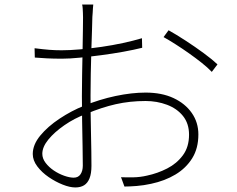

<svg xmlns="http://www.w3.org/2000/svg" viewBox="-20 -808 1040 844"><path d="M390 -788Q389 -780 388.5 -771.5Q388 -763 387.5 -753.5Q387 -744 386 -733Q386 -717 384.5 -677.5Q383 -638 381.5 -586.5Q380 -535 379 -483Q378 -431 378 -388Q378 -351 378.5 -307.5Q379 -264 380 -221Q381 -178 381.5 -141Q382 -104 382 -79Q382 -45 373.5 -24Q365 -3 349.5 6.5Q334 16 311 16Q287 16 255.5 3.5Q224 -9 194 -29.5Q164 -50 144 -76.5Q124 -103 124 -131Q124 -172 157 -212Q190 -252 242 -286.5Q294 -321 349 -343Q417 -371 488 -386Q559 -401 620 -401Q691 -401 742.5 -377Q794 -353 823 -311.5Q852 -270 852 -217Q852 -156 825 -112.5Q798 -69 751.5 -41Q705 -13 644 0Q612 7 581 9.5Q550 12 527 12L512 -29Q536 -28 566 -28.5Q596 -29 626 -36Q673 -46 715 -67.5Q757 -89 784 -125.5Q811 -162 811 -216Q811 -265 784.5 -298Q758 -331 714 -347.5Q670 -364 620 -364Q551 -364 489 -350Q427 -336 358 -307Q307 -288 263 -257.5Q219 -227 192.5 -194.5Q166 -162 166 -132Q166 -111 180.5 -92Q195 -73 216.5 -58.5Q238 -44 262 -35.5Q286 -27 304 -27Q324 -27 334 -42Q344 -57 344 -80Q344 -112 343 -164Q342 -216 341 -275Q340 -334 340 -385Q340 -429 341 -482.5Q342 -536 343 -588Q344 -640 344.5 -679Q345 -718 345 -731Q345 -741 344.5 -751Q344 -761 343.5 -771Q343 -781 341 -788ZM721 -675Q755 -656 796.5 -629Q838 -602 876 -574Q914 -546 936 -525L911 -492Q893 -511 866.5 -532Q840 -553 811 -573.5Q782 -594 753 -612.5Q724 -631 699 -645ZM132 -596Q171 -591 197 -589Q223 -587 251 -587Q287 -587 332.5 -591Q378 -595 426.5 -602Q475 -609 521 -619Q567 -629 604 -640L605 -598Q569 -589 522 -580.5Q475 -572 425.5 -565.5Q376 -559 331 -554.5Q286 -550 252 -550Q215 -550 186.5 -551.5Q158 -553 133 -555Z"/></svg>

Font: Noto Sans SC Thin ExtraLight
Style: Regular
Weight: 250
Version: Version 2.004-H2;hotconv 1.0.118;makeotfexe 2.5.65603